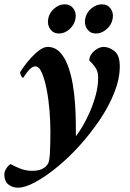

<svg xmlns="http://www.w3.org/2000/svg" viewBox="-94 -655 603 888"><path d="M377 -635Q403 -635 417.5 -615.5Q432 -596 427 -568Q422 -540 399 -520Q376 -500 350 -500Q324 -500 309.5 -520Q295 -540 300 -568Q305 -596 328 -615.5Q351 -635 377 -635ZM205 -635Q231 -635 245.5 -615.5Q260 -596 255 -568Q250 -540 227.5 -520Q205 -500 179 -500Q153 -500 138.5 -520Q124 -540 129 -568Q134 -596 156.5 -615.5Q179 -635 205 -635ZM126 -438Q159 -438 182 -414.5Q205 -391 219.5 -352.5Q234 -314 242 -268Q250 -222 253 -176.5Q256 -131 256.5 -93.5Q257 -56 257 -35Q257 -28 257 -25Q270 -41 287.5 -70.5Q305 -100 321.5 -137.5Q338 -175 349 -216Q360 -257 360 -297Q360 -326 345 -346Q330 -366 319 -375Q319 -392 329.5 -406Q340 -420 355.5 -429Q371 -438 385 -438Q411 -438 435.5 -418.5Q460 -399 460 -348Q460 -291 435 -227.5Q410 -164 367.5 -101Q325 -38 274 18.5Q223 75 169.5 118.5Q116 162 69 187.5Q22 213 -11 213Q-37 213 -55.5 198Q-74 183 -74 152Q-74 139 -65 124.5Q-56 110 -45 104Q-34 111 -5 123Q24 135 52 135Q83 135 99.5 127Q116 119 122.5 110Q129 101 130 98Q135 84 136.5 60Q138 36 138.5 9Q139 -18 139 -39Q139 -47 139 -50Q139 -92 135 -143Q131 -194 122 -240.5Q113 -287 100 -317.5Q87 -348 69 -348Q57 -348 44.5 -335.5Q32 -323 23.5 -310Q15 -297 13 -295Q7 -296 2.5 -307.5Q-2 -319 -1 -321Q3 -328 16.5 -347Q30 -366 49 -387Q68 -408 88.5 -423Q109 -438 126 -438Z"/></svg>

Font: Amiri
Style: Bold Italic
Weight: 700
Italic angle: 10°
Designer: Khaled Hosny
Version: Version 0.113